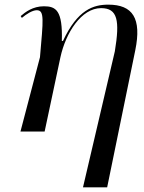

<svg xmlns="http://www.w3.org/2000/svg" viewBox="-20 -566 619 826"><path d="M337 240H441L562 -350C590 -487 551 -546 446 -546C382 -546 314 -525 251 -390H246C250 -521 221 -539 169 -539C121 -539 89 -514 69 -497L74 -489C94 -506 120 -522 138 -522C172 -522 166 -482 152 -320L68 0H172L240 -320C263 -425 330 -531 415 -531C486 -531 496 -478 474 -345Z"/></svg>

Font: Noto Serif Display
Style: Italic
Weight: 400
Italic angle: -12°
Designer: Monotype Design Team
Foundry: Monotype Imaging Inc.
Version: Version 2.009